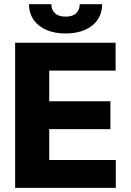

<svg xmlns="http://www.w3.org/2000/svg" viewBox="-20 -915 636 935"><path d="M53.7 -707H543V-571.3H219.7V-421.9H517.6V-286.1H219.7V-135.7H543.9V0H53.7ZM299.8 -752Q245.6 -752 205.3 -769.5Q165 -787.1 143.1 -819.6Q121.1 -852.1 121.1 -894.5H230.5Q229.5 -869.1 246.8 -851.6Q264.2 -834 299.8 -834Q334.5 -834 351.3 -851.1Q368.2 -868.2 368.2 -894.5H477.5Q477.5 -852.1 455.8 -819.6Q434.1 -787.1 393.8 -769.5Q353.5 -752 299.8 -752Z"/></svg>

Font: Pretendard Std ExtraBold
Style: Regular
Weight: 800
Designer: Base glyphs from Inter by Rasmus Andersson; Hangeul glyphs from Noto Sans CJK(Source Han Sans) by Jang Soo-young and Kan
Foundry: Kil Hyung-jin
Version: Version 1.309